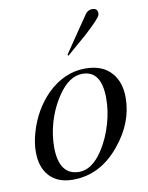

<svg xmlns="http://www.w3.org/2000/svg" viewBox="-83 -771 657 851"><g transform="rotate(-10 245.5 -346.0)"><path d="M176.8 19Q106.4 19 68.8 -24.4Q34.7 -64 35.2 -131.3Q35.2 -170.9 47.9 -215.3Q75.7 -314 144 -382.8Q220.7 -457 314.5 -457Q392.1 -457 432.1 -411.1Q469.2 -369.1 469.2 -299.8Q469.2 -186.5 387.7 -88.4Q300.3 19 176.8 19ZM298.3 -436Q238.8 -436 189.5 -363.8Q152.3 -310.1 133.3 -242.2Q119.1 -190.4 118.7 -138.7Q118.7 -10.7 210 -10.3Q267.1 -10.3 314.9 -82Q349.6 -134.3 368.2 -200.7Q383.8 -255.9 383.8 -311Q383.8 -436 298.3 -436ZM340.8 -602.5Q337.9 -600.1 252 -525.9L248 -529.8Q284.7 -585 359.9 -694.3Q371.6 -710.9 391.1 -710.9Q415 -710.9 415 -688Q415 -684.1 414.1 -681.2Q410.6 -666 340.8 -602.5Z"/></g></svg>

Font: Accordance
Style: Italic
Weight: 400
Italic angle: -11°
Version: Version 1.2 (build January 31, 2020) Miklal Software Solutio